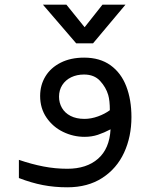

<svg xmlns="http://www.w3.org/2000/svg" viewBox="-20 -794 640 818"><path d="M60.5 -35.5V-113Q114.5 -94.5 164.8 -84.8Q215 -75 267 -75Q349 -75 397.8 -117.8Q446.5 -160.5 451 -243Q423.5 -228.5 397.2 -219.8Q371 -211 340 -211Q292.5 -211 249 -232Q205.5 -253 178.2 -292.8Q151 -332.5 151 -385Q151 -431.5 173.5 -468.5Q196 -505.5 238.5 -527Q281 -548.5 338.5 -548.5Q405.5 -548.5 450.8 -516Q496 -483.5 518 -426.2Q540 -369 540 -295Q540 -212 508.8 -144Q477.5 -76 415.8 -36Q354 4 267 4Q212 4 162.8 -5.5Q113.5 -15 60.5 -35.5ZM448 -324.5Q448 -365.5 441 -389.5Q431.5 -422 406.5 -449.2Q381.5 -476.5 338 -476.5Q307.5 -476.5 283.2 -464.8Q259 -453 245.2 -431.5Q231.5 -410 231.5 -382Q231.5 -356 243.8 -334.5Q256 -313 280.5 -300.2Q305 -287.5 340 -287.5Q368 -287.5 397.2 -298Q426.5 -308.5 448 -324.5ZM163 -774H263L340.5 -678L416.5 -774H514.5L376.5 -609.5H304.5Z"/></svg>

Font: JuliaMono Italic
Style: Regular
Weight: 400
Italic angle: -9°
Monospace: yes
Designer: cormullion
Foundry: corm
Version: Version 0.049; ttfautohint (v1.8.4)